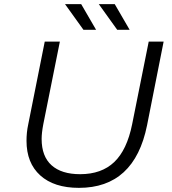

<svg xmlns="http://www.w3.org/2000/svg" viewBox="-20 -901 832 927"><path d="M108 -221Q108 -262 116 -299L196 -700H269L189 -301Q181 -259 181 -230Q181 -146 229 -103Q277 -60 367 -60Q470 -60 531.5 -118.5Q593 -177 618 -301L698 -700H770L690 -296Q629 6 361 6Q241 6 174.5 -54Q108 -114 108 -221ZM294 -881H372L444 -757H383ZM457 -881H534L606 -757H546Z"/></svg>

Font: Idrija
Style: Italic
Weight: 400
Italic angle: -11.3°
Designer: Julieta Ulanovsky
Foundry: Julieta Ulanovsky
Version: Version 7.200